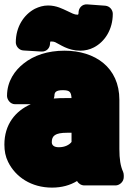

<svg xmlns="http://www.w3.org/2000/svg" viewBox="-24 -807 584 875"><path d="M221 -358C222 -362 224 -366 224 -370C224 -386 230 -396 262 -396C294 -396 300 -388 302 -360H277C258 -360 239 -360 221 -358ZM270 -576C194 -576 130 -555 83 -517C45 -487 8 -438 8 -370C8 -354 22 -332 45 -332H116C46 -301 -4 -240 -4 -148C-4 -119 1 -93 13 -69C47 0 119 48 213 48C258 48 296 37 327 18C333 29 346 38 360 38H503C519 38 540 23 540 0V-8C540 -13 539 -19 537 -24C525 -50 520 -82 520 -128V-352C520 -500 409 -576 270 -576ZM212 -159C212 -188 227 -202 282 -202H302V-160C292 -147 272 -136 244 -136C220 -136 212 -147 212 -159ZM208 -618C217 -618 222 -617 227 -615C249 -605 285 -576 342 -576C363 -576 385 -581 404 -591C454 -617 490 -673 490 -744C490 -761 477 -779 456 -781L374 -787C349 -789 334 -769 334 -750C334 -741 332 -740 329 -740C315 -740 303 -747 280 -758C262 -766 234 -782 195 -782C173 -782 154 -776 135 -767C84 -740 48 -684 48 -614C48 -597 62 -578 83 -577L165 -572C190 -571 204 -590 204 -609C204 -616 205 -618 208 -618Z"/></svg>

Font: Asimov Print
Style: E
Weight: 500
Designer: Google
Version: Version 2.000980; 2014